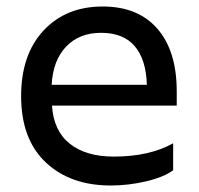

<svg xmlns="http://www.w3.org/2000/svg" viewBox="-20 -561 613 591"><path d="M513 -37Q485 -16 430.5 -3Q376 10 321 10Q196 10 120.5 -61.5Q45 -133 45 -265Q45 -393 114 -467Q183 -541 296 -541Q405 -541 464.5 -472.5Q524 -404 524 -280V-236H140Q145 -158 195 -118.5Q245 -79 330 -79Q440 -79 513 -120ZM291 -460Q224 -460 183.5 -417.5Q143 -375 139 -300H432Q430 -377 395 -418.5Q360 -460 291 -460Z"/></svg>

Font: Roundo Medium
Style: Regular
Weight: 500
Designer: Namrata Goyal (Gurmukhi), Shiva Nallaperumal (Latin)
Foundry: Indian Type Foundry
Version: Version 1.000;PS 1.0;hotconv 1.0.88;makeotf.lib2.5.647800